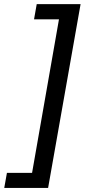

<svg xmlns="http://www.w3.org/2000/svg" viewBox="-72 -740 409 928"><path d="M-51.5 168.5 -38.5 95.5H83L213 -646.5H92.5L105.5 -720H317.5L160.5 168.5Z"/></svg>

Font: Anybody Medium
Style: Italic
Weight: 500
Italic angle: -10°
Designer: Tyler Finck
Foundry: Etcetera Type Company
Version: Version 1.010; ttfautohint (v1.8.3) -l 8 -r 50 -G 200 -x 14 